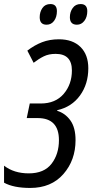

<svg xmlns="http://www.w3.org/2000/svg" viewBox="-44 -918 456 948"><path d="M105 10Q209 10 269 -58.5Q329 -127 329 -226Q329 -288 303.5 -323.5Q278 -359 238 -371L239 -374Q310 -390 351 -446.5Q392 -503 392 -581Q392 -648 353.5 -686Q315 -724 247 -724Q201 -724 163.5 -709.5Q126 -695 91 -668L122 -608Q148 -628 172.5 -640Q197 -652 231 -652Q311 -652 311 -570Q311 -502 270.5 -454.5Q230 -407 157 -407H103L88 -335H142Q247 -335 247 -226Q247 -157 210.5 -109.5Q174 -62 98 -62Q25 -62 -24 -100V-16Q23 10 105 10ZM336 -796Q358 -796 372.5 -815Q387 -834 387 -863Q387 -898 354 -898Q329 -898 315 -878.5Q301 -859 301 -833Q301 -796 336 -796ZM186 -796Q209 -796 223 -815Q237 -834 237 -863Q237 -898 205 -898Q179 -898 165.5 -878.5Q152 -859 152 -833Q152 -796 186 -796Z"/></svg>

Font: Noto Sans UI Condensed
Style: Italic
Weight: 400
Width: 3
Italic angle: -12°
Designer: Monotype Design Team
Foundry: Monotype Imaging Inc.
Version: Version 1.901